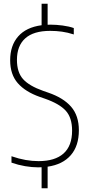

<svg xmlns="http://www.w3.org/2000/svg" viewBox="-20 -880 473 1020"><path d="M182 9Q150.5 9 113.5 2.8Q76.5 -3.5 41 -16V-50Q80 -36.5 115.8 -30.2Q151.5 -24 185 -24Q272 -24 317.5 -64.5Q363 -105 363 -186Q363 -255 329.2 -292Q295.5 -329 218 -356L192 -365Q115 -392 74.5 -438.2Q34 -484.5 34 -560Q34 -638 76.5 -686.5Q119 -735 201 -746V-860H233V-748.5Q241 -749 249 -749Q278.5 -749 312.5 -744.5Q346.5 -740 372 -731V-697Q340 -707.5 309.2 -711.8Q278.5 -716 247 -716Q158 -716 114 -676.2Q70 -636.5 70 -562Q70 -496 102.5 -459.8Q135 -423.5 210 -397L236 -388Q316.5 -360.5 357.8 -313Q399 -265.5 399 -188Q399 -105 356 -55.5Q313 -6 233 5.5V120H201V8.5Q191.5 9 182 9Z"/></svg>

Font: Encode Sans Condensed Thin
Style: Regular
Weight: 100
Width: 3
Designer: Multiple Designers
Foundry: Impallari Type
Version: Version 3.000; ttfautohint (v1.8.3) -l 8 -r 50 -G 200 -x 14 